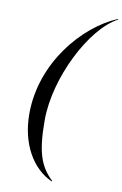

<svg xmlns="http://www.w3.org/2000/svg" viewBox="-104 -858 691 1086"><g transform="rotate(10 242.0 -315.0)"><path d="M275 166.5C201 96.5 174 17 174 -165C174 -407 330.5 -716.5 484.5 -796.5L483 -800C290 -720 82 -478 82 -185C82 -12 160 120 273 170Z"/></g></svg>

Font: Bodoni* 48pt
Style: Italic
Weight: 400
Italic angle: -13°
Version: Version 2.3